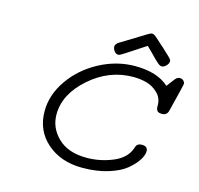

<svg xmlns="http://www.w3.org/2000/svg" viewBox="-117 -949 1124 1086"><g transform="rotate(15 444.5 -406.5)"><path d="M168 -244.1Q168 -339.4 229 -427.2Q290 -515.1 390.1 -568.6Q490.2 -622.1 598.1 -622.1Q728 -622.1 795.9 -560.1H796.9Q800.8 -565.9 807.4 -574.5Q814 -583 816.9 -586.9Q819.8 -590.8 824.5 -596.9Q829.1 -603 831.1 -605.5Q833 -607.9 836.4 -611.6Q839.8 -615.2 842 -616.7Q844.2 -618.2 847.2 -619.6Q850.1 -621.1 853 -621.6Q856 -622.1 858.9 -622.1Q872.1 -622.1 880.6 -614Q889.2 -606 889.2 -594.2Q889.2 -589.4 849.1 -429.2Q842.3 -400.4 814 -399.9Q792 -399.9 784.9 -408.9Q777.8 -418 777.8 -434.1V-440.9Q777.8 -482.9 748.5 -511.5Q719.2 -540 682.1 -550Q645 -560.1 604 -560.1Q462.9 -560.1 350.3 -460.9Q237.8 -361.8 237.8 -243.2Q237.8 -164.1 297.4 -106.9Q356.9 -49.8 464.8 -49.8Q543.9 -49.8 617.4 -80.3Q690.9 -110.8 711.9 -170.9Q711.9 -171.9 712.9 -173.8Q715.8 -183.6 718.5 -188.2Q721.2 -192.9 728.5 -197.5Q735.8 -202.1 748 -202.1H749Q784.2 -202.1 784.2 -172.9Q784.2 -150.9 765.6 -121.3Q747.1 -91.8 710.9 -61.3Q674.8 -30.8 607.9 -9.8Q541 11.2 456.1 11.2Q330.1 11.2 249 -59.6Q168 -130.4 168 -244.1ZM454.1 -698.2Q454.1 -702.1 455.1 -705.6Q456.1 -709 459.2 -712.4Q462.4 -715.8 464.4 -718.5Q466.3 -721.2 471.2 -724.1Q476.1 -727.1 478 -728.5Q480 -730 485.6 -732.9Q491.2 -735.8 492.2 -736.8Q601.1 -803.7 617.7 -814Q634.3 -824.2 642.1 -824.2Q645 -824.2 648.2 -823.7Q651.4 -823.2 655.8 -820.6Q660.2 -817.9 663.1 -815.4Q666 -813 673.1 -806.9Q680.2 -800.8 685.8 -795.9Q691.4 -791 701.9 -781Q712.4 -771 722.2 -763.2Q775.4 -714.4 778.3 -708Q780.3 -705.1 780.3 -698.2Q780.3 -685.1 767.3 -672.1Q754.4 -659.2 742.2 -659.2Q739.3 -659.2 736.8 -659.7Q734.4 -660.2 730.7 -662.1Q727.1 -664.1 724.1 -666Q721.2 -668 716.3 -672.4Q711.4 -676.8 706.8 -680.9Q702.1 -685.1 694.1 -693.1Q686 -701.2 679.2 -708.5Q672.4 -715.8 659.7 -728Q647 -740.2 636.2 -751Q502.4 -662.1 494.1 -660.2Q492.2 -659.2 487.3 -659.2Q473.1 -659.2 463.6 -672.6Q454.1 -686 454.1 -698.2Z"/></g></svg>

Font: CMU Typewriter Text Variable Width
Style: Italic
Weight: 500
Italic angle: -14.04°
Version: Version 0.7.0